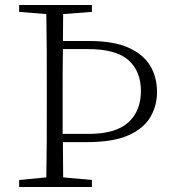

<svg xmlns="http://www.w3.org/2000/svg" viewBox="-20 -743 686 763"><path d="M330.1 -547.9H230Q229.5 -508.8 229.2 -469.7Q229 -430.7 229 -391.1V-333Q229 -303.2 229 -272.5Q229 -241.7 229 -210.9H331.1Q439.9 -210.9 490 -256.6Q540 -302.2 540 -380.9Q540 -460.4 490.2 -504.2Q440.4 -547.9 330.1 -547.9ZM325.2 -178.2H230Q230 -142.6 230.5 -107.4Q231 -72.3 231 -38.1L345.2 -27.8V0H56.2V-27.8L164.1 -38.1Q165.5 -110.8 165.8 -184.8Q166 -258.8 166 -333V-390.1Q166 -464.8 165.8 -539.1Q165.5 -613.3 164.1 -687L56.2 -695.8V-723.1H345.2V-695.8L231 -687L230 -580.1H334Q429.7 -580.1 489 -554.2Q548.3 -528.3 576.2 -482.7Q604 -437 604 -377Q604 -323.7 577.9 -278.3Q551.8 -232.9 491 -205.6Q430.2 -178.2 325.2 -178.2Z"/></svg>

Font: Source Han Serif CN ExtraLight
Style: Regular
Weight: 250
Designer: Ryoko NISHIZUKA  (kana & ideographs); Frank Grießhammer (Latin, Greek & Cyrillic); Wenlong ZHANG  (bopomofo); Sandoll Co
Foundry: Adobe Systems Incorporated
Version: Version 1.001;PS 1.001;hotconv 16.6.54;makeotf.lib2.5.65590